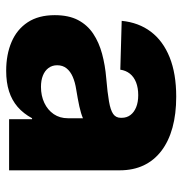

<svg xmlns="http://www.w3.org/2000/svg" viewBox="-5 -568 582 612"><g transform="rotate(90 286.0 -262.0)"><path d="M205.6 9.3Q153.8 9.3 113.8 -7.8Q73.7 -24.9 51 -59.3Q28.3 -93.8 28.3 -145.5Q28.3 -189.9 43.9 -219.7Q59.6 -249.5 87.4 -268.1Q115.2 -286.6 151.6 -296.4Q188 -306.2 229 -309.6Q275.4 -313.5 303.2 -318.4Q331.1 -323.2 343.3 -331.8Q355.5 -340.3 355.5 -356V-358.9Q355.5 -375 346.7 -386.7Q337.9 -398.4 321.8 -405Q305.7 -411.6 283.2 -411.6Q260.3 -411.6 242.7 -404.8Q225.1 -397.9 214.8 -385Q204.6 -372.1 202.1 -354.5L46.4 -358.9Q51.8 -413.1 81.1 -451.9Q110.4 -490.7 162.6 -511.7Q214.8 -532.7 288.1 -532.7Q343.3 -532.7 386.7 -520.8Q430.2 -508.8 460.7 -485.6Q491.2 -462.4 507.1 -429Q522.9 -395.5 522.9 -352.5V0H359.9V-73.2H356.9Q341.8 -45.4 320.6 -27.1Q299.3 -8.8 271 0.2Q242.7 9.3 205.6 9.3ZM256.8 -101.6Q285.2 -101.6 307.9 -112.3Q330.6 -123 343.8 -142.3Q356.9 -161.6 356.9 -187.5V-235.4Q350.1 -232.4 340.6 -229.5Q331.1 -226.6 319.1 -223.9Q307.1 -221.2 293.5 -218.8Q279.8 -216.3 265.1 -213.9Q242.2 -210.4 224.9 -202.9Q207.5 -195.3 197.8 -183.1Q188 -170.9 188 -153.3Q188 -137.2 196.8 -125.5Q205.6 -113.8 220.9 -107.7Q236.3 -101.6 256.8 -101.6Z"/></g></svg>

Font: Inter 28pt ExtraBold
Style: Regular
Weight: 800
Designer: Rasmus Andersson
Foundry: rsms
Version: Version 4.001;git-66647c0bb